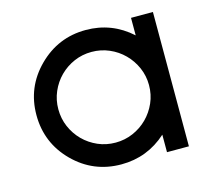

<svg xmlns="http://www.w3.org/2000/svg" viewBox="-81 -622 813 724"><g transform="rotate(-15 325.5 -260.0)"><path d="M309.1 2.4Q200.2 2.4 123.5 -74.2Q46.9 -150.9 46.9 -259.8Q46.9 -368.2 123.5 -444.8Q200.7 -522 309.1 -522Q410.6 -522 486.3 -453.6V-522H571.8V2.4H486.3V-65.9Q410.6 2.4 309.1 2.4ZM309.1 -82.5Q345.2 -82.5 377.4 -96.4Q409.7 -110.4 433.8 -134.5Q458 -158.7 472.2 -190.9Q486.3 -223.1 486.3 -259.8Q486.3 -295.9 472.2 -328.1Q458 -360.4 433.8 -384.5Q409.7 -408.7 377.4 -422.6Q345.2 -436.5 309.1 -436.5Q272.5 -436.5 240.5 -422.6Q208.5 -408.7 184.3 -384.5Q160.2 -360.4 146.2 -328.1Q132.3 -295.9 132.3 -259.8Q132.3 -223.1 146.2 -190.9Q160.2 -158.7 184.3 -134.5Q208.5 -110.4 240.5 -96.4Q272.5 -82.5 309.1 -82.5Z"/></g></svg>

Font: Proletarsk
Style: Regular
Weight: 400
Designer: Peter Wiegel, original typeface by Carl Albert Fahrenwaldt 1901
Foundry: Peter Wiegel
Version: Version 1.000 2010 initial release